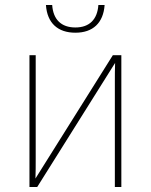

<svg xmlns="http://www.w3.org/2000/svg" viewBox="-20 -749 603 769"><path d="M282 -618C352 -618 394 -657 399 -729H374C370 -671 338 -639 282 -639C225 -639 193 -671 189 -729H164C169 -656 212 -618 282 -618ZM98 0H129L441 -497C440 -467 440 -451 440 -421V0H466V-528H432L122 -34C123 -64 123 -81 123 -113V-528H98Z"/></svg>

Font: Noto Sans Mono SemiCondensed Thin
Style: Regular
Weight: 100
Width: 4
Designer: Monotype Design Team
Foundry: Monotype Imaging Inc.
Version: Version 2.014